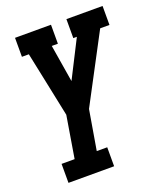

<svg xmlns="http://www.w3.org/2000/svg" viewBox="-136 -609 772 913"><g transform="rotate(-20 250.0 -152.5)"><path d="M52 215V119H118L153 -93L111 -295L84 -424H49V-520H231V-424H200L231 -235L327 -424H309V-520H492V-424H445L264 -82L230 119H283V215Z"/></g></svg>

Font: Iosevka Gothic
Style: Bold Italic
Weight: 700
Italic angle: -9°
Monospace: yes
Designer: Belleve Invis
Foundry: Belleve Invis
Version: Version 15.5.1; ttfautohint (v1.8.4)